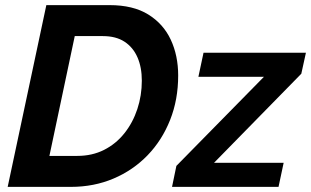

<svg xmlns="http://www.w3.org/2000/svg" viewBox="-20 -730 1215 750"><path d="M161 -710H408Q500 -710 559 -673.5Q618 -637 647 -575Q676 -513 676 -435Q676 -341 644.5 -261.5Q613 -182 556.5 -123.5Q500 -65 423.5 -32.5Q347 0 257 0H10ZM282 -121Q340 -121 386.5 -144.5Q433 -168 466 -209.5Q499 -251 516.5 -304Q534 -357 534 -415Q534 -467 517 -506Q500 -545 466.5 -567Q433 -589 382 -589H272L173 -121ZM669 -82 1011 -430H755L775 -524H1175L1157 -442L816 -94H1088L1068 0H652Z"/></svg>

Font: Raleway Thin
Style: Bold Italic
Weight: 700
Italic angle: -12°
Version: Version 4.026